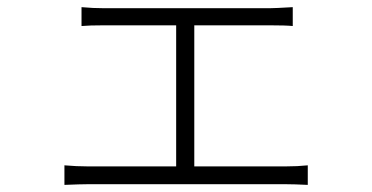

<svg xmlns="http://www.w3.org/2000/svg" viewBox="-20 -522 1040 537"><path d="M523.4 -56.6H779.3Q812.5 -56.6 840.8 -59.6V-4.9Q801.8 -6.8 779.3 -6.8H225.6Q206.1 -6.8 160.2 -4.9V-59.6Q194.3 -56.6 225.6 -56.6H472.7V-451.2H271.5Q229.5 -451.2 208 -449.2V-502Q240.2 -499 271.5 -499H733.4Q748 -499 798.8 -502V-449.2Q779.3 -451.2 733.4 -451.2H523.4Z"/></svg>

Font: Taipei Sans TC Beta Light
Style: Regular
Weight: 300
Designer: JT Foundry
Foundry: JT Foundry
Version: Version 1.000